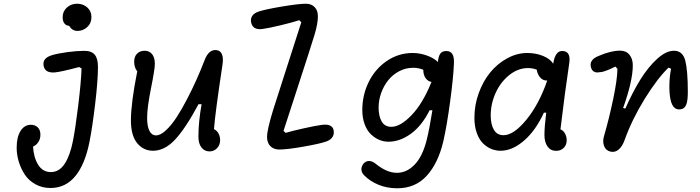

<svg xmlns="http://www.w3.org/2000/svg" viewBox="-20 -798 3760 1031"><path d="M251 211.5Q206 211.5 169.8 191.2Q133.5 171 112.5 138.5Q91.5 106 80.5 69Q69.5 32 69.5 -5Q69.5 -62.5 90.5 -95.2Q111.5 -128 146 -128Q168 -128 182.5 -114.2Q197 -100.5 197 -74.5Q197 -52 185.8 -35Q174.5 -18 157.5 -11Q160.5 47.5 185 86.8Q209.5 126 253 126Q298.5 126 327.8 80.8Q357 35.5 372 -43Q385 -109 400 -231Q415 -353 418 -430.5L405 -438Q307.5 -412 273.5 -409Q222 -405.5 214.5 -443.5Q205.5 -486 260 -502Q292 -511.5 342.5 -518.2Q393 -525 432.5 -525Q471.5 -525 488.8 -504.2Q506 -483.5 506 -439.5Q506 -365.5 491 -240Q476 -114.5 461 -39Q437.5 82.5 385 147Q332.5 211.5 251 211.5ZM316.5 -706Q316.5 -737.5 339.5 -757.8Q362.5 -778 394 -778Q426 -778 448.5 -758.2Q471 -738.5 471 -706.5Q471 -673 448.2 -652.5Q425.5 -632 396 -632Q367 -632 351.5 -659.5Q335.5 -660 326 -672Q316.5 -684 316.5 -706Z M1105 15Q1078.5 15 1062 -5.8Q1045.5 -26.5 1045.5 -64.5Q1045.5 -143 1062.5 -238.5H1046Q976 -108 920 -48.2Q864 11.5 802 11.5Q749.5 11.5 716.2 -29.8Q683 -71 683 -151Q683 -244 717 -415Q700.5 -435 700.5 -467Q700.5 -494.5 716.2 -510Q732 -525.5 756.5 -525.5Q782 -525.5 796.8 -507.2Q811.5 -489 811.5 -454.5Q811.5 -427 790.8 -323.8Q770 -220.5 770 -164.5Q770 -120.5 782.2 -95.8Q794.5 -71 818 -71Q841.5 -71 870.5 -97.8Q899.5 -124.5 927 -166.2Q954.5 -208 983.2 -263.2Q1012 -318.5 1035.2 -370.5Q1058.5 -422.5 1078.5 -474.5Q1100.5 -533 1141.5 -529Q1163.5 -527 1171.8 -506.5Q1180 -486 1175 -452.5Q1135 -188 1129 -104.5Q1144.5 -97.5 1153.2 -81.5Q1162 -65.5 1162 -45.5Q1162 -19.5 1145.5 -2.2Q1129 15 1105 15Z M1479.5 5Q1450.5 5 1432.2 -12.8Q1414 -30.5 1414 -63Q1414 -101 1446.5 -207Q1463.5 -262 1526.5 -456.2Q1589.5 -650.5 1598 -678.5L1587 -689.5Q1550.5 -677.5 1485.8 -662Q1421 -646.5 1387 -642Q1340 -636.5 1329.5 -673.5Q1323.5 -695 1334 -711.8Q1344.5 -728.5 1370.5 -736.5Q1407.5 -748.5 1496 -763.2Q1584.5 -778 1623 -778Q1651.5 -778 1669.2 -760.2Q1687 -742.5 1687 -710.5Q1687 -671.5 1669 -611.5Q1650.5 -550 1579 -330.8Q1507.5 -111.5 1502.5 -95.5L1513.5 -84.5Q1550.5 -95.5 1612.5 -109.2Q1674.5 -123 1708 -127.5Q1763 -134.5 1771 -100.5Q1776 -78.5 1765.2 -62Q1754.5 -45.5 1730 -37.5Q1695 -25.5 1607.8 -10.2Q1520.5 5 1479.5 5Z M2113 213Q2059 213 2013.5 194.5Q1968 176 1937 145Q1922.5 131 1920.8 114.8Q1919 98.5 1931.5 81Q1945 66 1962.2 66.5Q1979.5 67 1997.5 81.5Q2057 130 2111 130Q2164 130 2206.5 86Q2249 42 2271 -45.5Q2286.5 -108 2302 -206H2287Q2245 -122 2186 -79.5Q2127 -37 2066 -37Q2040.5 -37 2016.5 -47Q1992.5 -57 1971.8 -76.8Q1951 -96.5 1938.2 -130.5Q1925.5 -164.5 1925.5 -207.5Q1925.5 -288 1960 -358Q1994.5 -428 2057.2 -470.8Q2120 -513.5 2196.5 -513.5Q2233.5 -513.5 2271.2 -500.2Q2309 -487 2331.5 -465Q2334.5 -496.5 2344.5 -510.2Q2354.5 -524 2377 -524Q2421 -524 2417.5 -458Q2415 -386 2397.5 -255.5Q2380 -125 2360.5 -39Q2333 78 2271.8 145.5Q2210.5 213 2113 213ZM2013 -220Q2013 -174.5 2029.5 -145.8Q2046 -117 2081.5 -117Q2130 -117 2190.2 -179.8Q2250.5 -242.5 2297 -358Q2277 -361.5 2265 -379Q2253 -396.5 2253 -423.5Q2226.5 -434 2198.5 -434Q2158.5 -434 2123.5 -415.5Q2088.5 -397 2064.5 -367Q2040.5 -337 2026.8 -298.5Q2013 -260 2013 -220Z M2667.5 11.5Q2641.5 11.5 2617.5 1.5Q2593.5 -8.5 2573 -28.8Q2552.5 -49 2540 -84.5Q2527.5 -120 2527.5 -166Q2527.5 -234.5 2551 -298.8Q2574.5 -363 2613.2 -410Q2652 -457 2704.2 -485.2Q2756.5 -513.5 2811.5 -513.5Q2856.5 -513.5 2895.2 -498Q2934 -482.5 2950.5 -456L2952 -463.5Q2957.5 -494.5 2970 -510.2Q2982.5 -526 3003.5 -524Q3046.5 -521 3036.5 -457Q3015 -315 2989.5 -103.5Q3005 -97.5 3014 -80.8Q3023 -64 3023 -44.5Q3023 -19.5 3007 -3.8Q2991 12 2966.5 12Q2936.5 12 2920 -11.5Q2903.5 -35 2903.5 -73Q2903.5 -116 2913 -193H2900.5Q2858 -99 2795 -43.8Q2732 11.5 2667.5 11.5ZM2615 -178Q2615 -130.5 2632 -101.2Q2649 -72 2684 -72Q2738.5 -72 2806.5 -155Q2874.5 -238 2918.5 -365.5H2916Q2895 -365.5 2880.8 -381.8Q2866.5 -398 2862 -424Q2839 -432.5 2815.5 -432.5Q2761.5 -432.5 2714.5 -394.8Q2667.5 -357 2641.2 -298.5Q2615 -240 2615 -178Z M3257.5 16Q3232.5 10 3223.5 -14.8Q3214.5 -39.5 3224 -69.5Q3250.5 -160 3272.8 -266.5Q3295 -373 3295.5 -428.5L3284.5 -440.5Q3237.5 -417 3212 -411.5Q3199 -409.5 3187.8 -409Q3176.5 -408.5 3167 -415Q3157.5 -421.5 3153.5 -436Q3142 -476 3193 -497Q3259.5 -526 3309.5 -526Q3342.5 -526 3360.2 -503.8Q3378 -481.5 3378 -447.5Q3378 -363.5 3326 -218L3338 -215Q3376.5 -302.5 3418.2 -370Q3460 -437.5 3508.2 -481.5Q3556.5 -525.5 3599 -525.5Q3645 -525.5 3659.5 -474Q3673.5 -419 3673.5 -304Q3673.5 -257.5 3665 -236.2Q3656.5 -215 3637.5 -211.5Q3593.5 -202.5 3580.5 -263.5Q3573.5 -297 3574.5 -343.2Q3575.5 -389.5 3583.5 -428.5L3570 -435Q3509.5 -376.5 3441.2 -266Q3373 -155.5 3333.5 -44.5Q3321.5 -11.5 3301.8 5.2Q3282 22 3257.5 16Z"/></svg>

Font: Monaspace Radon
Style: Regular
Weight: 400
Designer: Riley Cran & the Lettermatic Team
Foundry: Lettermatic
Version: Version 1.000 (Monaspace Radon)